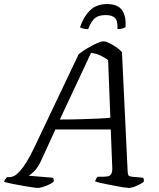

<svg xmlns="http://www.w3.org/2000/svg" viewBox="-50 -923 782 943"><path d="M136 0Q129 0 108.5 -3Q88 -6 62 -10.5Q36 -15 11.5 -20Q-13 -25 -30 -30Q-28 -37 -23.5 -43.5Q-19 -50 -15 -53H-3Q8 -53 20.5 -59.5Q33 -66 48 -82.5Q63 -99 81.5 -129Q100 -159 122 -206L336 -656Q346 -665 363 -676Q380 -687 398.5 -697Q417 -707 433 -713.5Q449 -720 458 -720Q469 -720 486.5 -711.5Q504 -703 521.5 -691Q539 -679 549 -667L577 -80Q578 -66 581 -61.5Q584 -57 598 -55L653 -50Q655 -48 656 -42Q657 -36 656 -30Q647 -23 633 -16Q619 -9 606 -4.5Q593 0 583 0Q576 0 559 -2.5Q542 -5 521.5 -9Q501 -13 480 -17Q459 -21 442 -25Q425 -29 417 -32Q419 -39 422.5 -45.5Q426 -52 430 -55H452Q469 -55 480 -57Q491 -59 497 -70Q503 -81 501 -108L494 -287H222L152 -134Q135 -98 117 -81Q99 -64 91 -60L210 -50Q212 -48 213.5 -42.5Q215 -37 213 -30Q203 -22 188.5 -15.5Q174 -9 160 -4.5Q146 0 136 0ZM244 -336Q301 -336 347.5 -337.5Q394 -339 430.5 -340.5Q467 -342 492 -345L481 -628Q463 -641 442 -651Q421 -661 397 -663ZM383 -780Q368 -780 357 -783Q346 -786 343 -789Q360 -840 391.5 -871.5Q423 -903 476 -903Q530 -903 550.5 -871.5Q571 -840 566 -789Q561 -786 550.5 -783Q540 -780 527 -780Q529 -821 514.5 -835Q500 -849 469 -849Q436 -849 417.5 -835Q399 -821 383 -780Z"/></svg>

Font: Texturina 12pt Light
Style: Italic
Weight: 300
Italic angle: -11°
Designer: Guillermo Torres Carreño
Foundry: Omnibus-Type
Version: Version 1.002